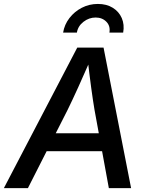

<svg xmlns="http://www.w3.org/2000/svg" viewBox="-42 -974 767 994"><path d="M-22 0 357.9 -727.5H494.1L636.7 0H521.5L447.3 -405.3Q439.5 -451.2 430.2 -519.3Q420.9 -587.4 410.2 -681.2H433.6Q394 -590.8 363.3 -522.9Q332.5 -455.1 308.1 -405.3L102.5 0ZM150.9 -191.4 166 -284.2H542.5L527.3 -191.4ZM464.8 -953.6Q509.8 -953.6 541.7 -933.8Q573.7 -914.1 588.4 -880.4Q603 -846.7 595.7 -805.2H524.4Q530.3 -839.4 508.8 -861.3Q487.3 -883.3 453.1 -883.3Q418.9 -883.3 390.4 -861.3Q361.8 -839.4 356 -805.2H284.7Q291.5 -846.7 317.4 -880.4Q343.3 -914.1 381.6 -933.8Q419.9 -953.6 464.8 -953.6Z"/></svg>

Font: Inter 16pt Medium
Style: Italic
Weight: 500
Italic angle: -9.3988°
Version: Version 4.001;git-66647c0bb